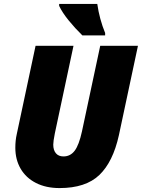

<svg xmlns="http://www.w3.org/2000/svg" viewBox="-20 -947 722 977"><path d="M58 -195Q58 -232 65 -263L161 -714H354L259 -268Q251 -228 251 -211Q251 -183 264.5 -167Q278 -151 303 -151Q338 -151 360 -180Q382 -209 397 -278L490 -714H682L585 -259Q555 -123 485.5 -56.5Q416 10 283 10Q214 10 163 -16Q112 -42 85 -88.5Q58 -135 58 -195ZM281 -917V-927H475Q486 -850 515 -779V-767H399Q362 -803 329.5 -843Q297 -883 281 -917Z"/></svg>

Font: Noto Sans Display Black
Style: Italic
Weight: 900
Italic angle: -12°
Designer: Monotype Design team
Foundry: Monotype Imaging Inc.
Version: Version 1.000